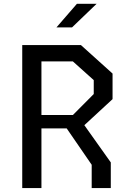

<svg xmlns="http://www.w3.org/2000/svg" viewBox="-20 -960 660 980"><path d="M347.5 -820 473 -940.5H372.5L268 -820ZM93.5 0H191.5V-304.5H320.5L448 -119V0H545.5V-131L410.5 -321L554.5 -454V-584.5L393 -730H93.5ZM352 -646.5 458.5 -551V-480L352 -373H191.5V-646.5Z"/></svg>

Font: FontWithASyntaxHighlighterNightOwl
Style: Regular
Weight: 400
Designer: Riley Cran & the Lettermatic Team
Foundry: Lettermatic
Version: Version 1.000 (FontWithASyntaxHighlighterNightOwl)